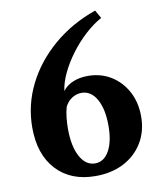

<svg xmlns="http://www.w3.org/2000/svg" viewBox="-86 -838 771 918"><g transform="rotate(-10 299.0 -379.0)"><path d="M304.5 10.5Q184 10.5 114.8 -64.5Q45.5 -139.5 45.5 -269.5Q45.5 -379 94.2 -477.2Q143 -575.5 231.5 -651.5Q320 -727.5 438.5 -769L461 -729.5Q420 -707 380.2 -670.5Q340.5 -634 307.8 -590Q275 -546 253.5 -500.8Q232 -455.5 227 -415.5Q244.5 -440 276.5 -453.8Q308.5 -467.5 349 -467.5Q412.5 -467.5 461.8 -437Q511 -406.5 539.2 -353.8Q567.5 -301 567.5 -233Q567.5 -161 534.2 -106Q501 -51 442 -20.2Q383 10.5 304.5 10.5ZM312.5 -49.5Q355.5 -49.5 380.8 -94.5Q406 -139.5 406 -216.5Q406 -297 379 -345Q352 -393 305.5 -393Q281 -393 259 -378.8Q237 -364.5 225 -339.5Q218.5 -317.5 215.5 -290.2Q212.5 -263 212.5 -234.5Q212.5 -149.5 239.8 -99.5Q267 -49.5 312.5 -49.5Z"/></g></svg>

Font: Libre Caslon Text
Style: Regular
Weight: 400
Designer: Pablo Impallari, Rodrigo Fuenzalida, Katja Schimmel
Foundry: Pablo Impallari, Rodrigo Fuenzalida
Version: Version 2.000